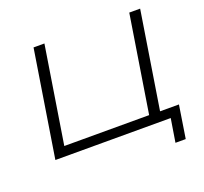

<svg xmlns="http://www.w3.org/2000/svg" viewBox="-143 -873 1268 1195"><g transform="rotate(-20 491.0 -275.0)"><path d="M822 155 847 0H83L195 -705H267L165 -63H727L829 -705H901L799 -62H924L890 155Z"/></g></svg>

Font: Nunito Sans 10pt Expanded Light
Style: Italic
Weight: 300
Width: 7
Italic angle: -9°
Designer: Vernon Adams
Foundry: Vernon Adams
Version: Version 3.101;gftools[0.9.27]